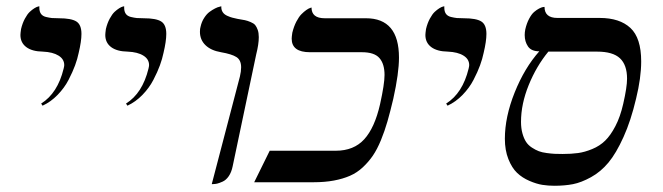

<svg xmlns="http://www.w3.org/2000/svg" viewBox="-20 -579 2106 610"><path d="M115.2 -243.2 110.8 -250Q163.1 -282.7 182.1 -360.8Q184.1 -368.7 184.1 -372.1Q184.1 -391.1 166 -402.3Q147.9 -413.6 116.2 -415Q82 -415.5 63.5 -429.4Q44.9 -443.4 44.9 -467.8Q44.9 -473.1 46.9 -486.8Q51.3 -505.4 59.1 -519.8Q66.9 -534.2 74.5 -541.3Q82 -548.3 89.1 -552.7Q96.2 -557.1 100.6 -558.1L105 -559.1V-554.2Q105 -542.5 110.1 -535.2Q115.2 -527.8 126.2 -525.1Q137.2 -522.5 145 -521.7Q152.8 -521 167 -521Q206.5 -521 222.7 -510.7Q238.8 -500.5 238.8 -471.2Q238.8 -448.2 230 -411.1Q226.1 -392.1 218.5 -371.3Q210.9 -350.6 197.8 -325.2Q184.6 -299.8 163.1 -277.6Q141.6 -255.4 115.2 -243.2Z M384.8 -243.2 380.4 -250Q432.6 -282.7 451.7 -360.8Q453.6 -368.7 453.6 -372.1Q453.6 -391.1 435.5 -402.3Q417.5 -413.6 385.7 -415Q351.6 -415.5 333 -429.4Q314.5 -443.4 314.5 -467.8Q314.5 -473.1 316.4 -486.8Q320.8 -505.4 328.6 -519.8Q336.4 -534.2 344 -541.3Q351.6 -548.3 358.6 -552.7Q365.7 -557.1 370.1 -558.1L374.5 -559.1V-554.2Q374.5 -542.5 379.6 -535.2Q384.8 -527.8 395.8 -525.1Q406.7 -522.5 414.6 -521.7Q422.4 -521 436.5 -521Q476.1 -521 492.2 -510.7Q508.3 -500.5 508.3 -471.2Q508.3 -448.2 499.5 -411.1Q495.6 -392.1 488 -371.3Q480.5 -350.6 467.3 -325.2Q454.1 -299.8 432.6 -277.6Q411.1 -255.4 384.8 -243.2Z M652.8 5.9 742.2 -335.9Q746.1 -352.1 746.1 -365.2Q746.1 -388.2 731.2 -397.7Q716.3 -407.2 682.1 -413.1Q650.4 -418.5 632.8 -435.5Q615.2 -452.6 615.2 -478Q615.2 -488.3 617.2 -494.1Q620.6 -509.8 628.7 -522.2Q636.7 -534.7 645.8 -541.3Q654.8 -547.9 663.3 -552.2Q671.9 -556.6 677.7 -557.6L683.1 -559.1V-556.2Q683.1 -546.9 688 -539.8Q692.9 -532.7 702.4 -528.6Q711.9 -524.4 718 -522.9Q724.1 -521.5 734.9 -519Q750 -516.6 758.1 -514.9Q766.1 -513.2 776.1 -509Q786.1 -504.9 790.8 -499.3Q795.4 -493.7 798.8 -484.1Q802.2 -474.6 802.2 -460.9Q802.2 -438.5 793.9 -405.8L719.2 -50.8Q715.3 -31.7 706.8 -19.3Q698.2 -6.8 687.3 -2Q676.3 2.9 669.7 4.4Q663.1 5.9 656.2 5.9Z M1187.5 -248Q1201.7 -312 1201.7 -340.8Q1201.7 -376 1185.5 -394.5Q1169.4 -413.1 1129.9 -413.1H964.8Q906.7 -413.1 906.7 -456.1Q906.7 -461.4 908.7 -475.1Q913.6 -495.1 921.6 -510.5Q929.7 -525.9 937.7 -533.9Q945.8 -542 953.1 -547.1Q960.4 -552.2 965.3 -553.7L969.7 -555.2Q969.7 -521 1011.7 -521H1142.6Q1247.6 -521 1247.6 -396Q1247.6 -346.7 1229.5 -265.1Q1219.7 -223.6 1210.9 -193.1Q1202.1 -162.6 1190.2 -133.5Q1178.2 -104.5 1164.6 -84.5Q1150.9 -64.5 1132.6 -47.4Q1114.3 -30.3 1091.8 -20.5Q1069.3 -10.7 1040.8 -5.4Q1012.2 0 976.6 0H787.6L836.9 -100.1H1046.9Q1104 -100.1 1137.2 -136.5Q1170.4 -172.9 1187.5 -248Z M1401.9 -243.2 1397.5 -250Q1449.7 -282.7 1468.8 -360.8Q1470.7 -368.7 1470.7 -372.1Q1470.7 -391.1 1452.6 -402.3Q1434.6 -413.6 1402.8 -415Q1368.7 -415.5 1350.1 -429.4Q1331.5 -443.4 1331.5 -467.8Q1331.5 -473.1 1333.5 -486.8Q1337.9 -505.4 1345.7 -519.8Q1353.5 -534.2 1361.1 -541.3Q1368.7 -548.3 1375.7 -552.7Q1382.8 -557.1 1387.2 -558.1L1391.6 -559.1V-554.2Q1391.6 -542.5 1396.7 -535.2Q1401.9 -527.8 1412.8 -525.1Q1423.8 -522.5 1431.6 -521.7Q1439.5 -521 1453.6 -521Q1493.2 -521 1509.3 -510.7Q1525.4 -500.5 1525.4 -471.2Q1525.4 -448.2 1516.6 -411.1Q1512.7 -392.1 1505.1 -371.3Q1497.6 -350.6 1484.4 -325.2Q1471.2 -299.8 1449.7 -277.6Q1428.2 -255.4 1401.9 -243.2Z M1877 -415H1722.2Q1684.1 -368.7 1659.7 -308.6Q1635.3 -248.5 1635.3 -191.9Q1635.3 -171.4 1639.9 -155Q1644.5 -138.7 1651.4 -128.2Q1658.2 -117.7 1669.9 -110.1Q1681.6 -102.5 1691.9 -98.6Q1702.1 -94.7 1717 -92.8Q1731.9 -90.8 1741.9 -90.3Q1752 -89.8 1767.1 -89.8Q1795.4 -89.8 1816.7 -92.8Q1837.9 -95.7 1861.6 -105.5Q1885.3 -115.2 1902.6 -132.1Q1919.9 -148.9 1935.3 -178.5Q1950.7 -208 1960 -249Q1972.2 -302.2 1972.2 -329.1Q1972.2 -372.6 1949.7 -393.8Q1927.2 -415 1877 -415ZM1741.2 11.2Q1721.7 11.2 1703.1 8.3Q1684.6 5.4 1661.9 -4.4Q1639.2 -14.2 1622.8 -29.8Q1606.4 -45.4 1595.2 -73.5Q1584 -101.6 1584 -138.2Q1584 -207.5 1615.2 -285.4Q1646.5 -363.3 1693.4 -416Q1668 -416 1657.5 -431.4Q1647 -446.8 1647 -467.8Q1647 -476.1 1648.9 -485.8Q1653.3 -504.9 1661.1 -519.5Q1668.9 -534.2 1677 -541Q1685.1 -547.9 1692.6 -551.8Q1700.2 -555.7 1705.1 -556.6L1710 -557.1Q1710 -522 1751 -522H1885.3Q1948.7 -522 1982.9 -490.2Q2017.1 -458.5 2017.1 -383.8Q2017.1 -332 2001 -266.1Q1984.4 -195.3 1960.9 -143.6Q1937.5 -91.8 1913.1 -62.5Q1888.7 -33.2 1857.7 -16.1Q1826.7 1 1800.3 6.1Q1773.9 11.2 1741.2 11.2Z"/></svg>

Font: Common Serif SemiBold
Style: Italic
Weight: 600
Italic angle: -12°
Designer: Philipp H. Poll, Khaled Hosny
Foundry: Stefan Peev, Context Ltd.
Version: Version 1.026